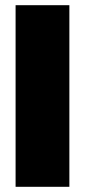

<svg xmlns="http://www.w3.org/2000/svg" viewBox="-20 -719 327 739"><path d="M40 -699H247V0H40Z"/></svg>

Font: Prompt ExtraBold
Style: Regular
Weight: 800
Designer: Katatrad Team
Foundry: CadsonDemak
Version: Version 1.001